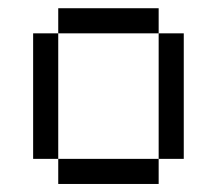

<svg xmlns="http://www.w3.org/2000/svg" viewBox="-20 -458 540 478"><path d="M125 -62.5V0H375V-62.5ZM125 -62.5V-375H62.5V-62.5ZM375 -62.5H437.5V-375H375ZM125 -375H375V-437.5H125Z"/></svg>

Font: CalcUnifontExMono
Style: Regular
Weight: 500
Version: Version 15.0.06